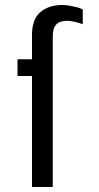

<svg xmlns="http://www.w3.org/2000/svg" viewBox="-20 -748 396 768"><path d="M108 0V-444H50V-511H108V-608Q108 -671 141.5 -699.5Q175 -728 228 -728Q242 -728 256.5 -725.5Q271 -723 286 -719.5Q301 -716 311 -710V-651Q299 -656 279.5 -660.5Q260 -665 249 -665Q235 -665 222 -661Q209 -657 200 -643.5Q191 -630 191 -600V0Z"/></svg>

Font: Chivo Medium Light
Style: Regular
Weight: 300
Version: Version 2.002